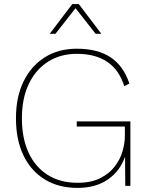

<svg xmlns="http://www.w3.org/2000/svg" viewBox="-20 -908 725 938"><path d="M359 10Q266 10 198.5 -31.5Q131 -73 94.5 -149Q58 -225 58 -330Q58 -435 95.5 -511Q133 -587 199.5 -628.5Q266 -670 355 -670Q458 -670 521 -627.5Q584 -585 612 -500L587 -487Q538 -645 355 -645Q275 -645 214.5 -606.5Q154 -568 120.5 -497.5Q87 -427 87 -330Q87 -233 119.5 -162.5Q152 -92 213 -53.5Q274 -15 359 -15Q425 -15 469.5 -37.5Q514 -60 540.5 -94.5Q567 -129 578.5 -168.5Q590 -208 590 -242V-290H355V-315H617V0H592L591 -143Q567 -73 507.5 -31.5Q448 10 359 10ZM475 -743H447L349 -868L251 -743H223L333 -888H365Z"/></svg>

Font: Work Sans ExtraLight
Style: Regular
Weight: 200
Designer: Wei Huang
Foundry: Wei Huang
Version: Version 2.010; ttfautohint (v1.8.3)